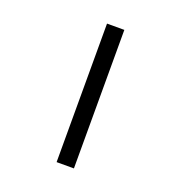

<svg xmlns="http://www.w3.org/2000/svg" viewBox="-141 -821 983 1042"><g transform="rotate(20 350.0 -300.0)"><path d="M300 -700V100H400V-700Z"/></g></svg>

Font: FT88
Style: Regular
Weight: 400
Designer: Ange Degheest & Mandy Elbé
Foundry: Velvetyne Type Foundry
Version: Version 1.000;FEAKit 1.0